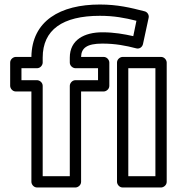

<svg xmlns="http://www.w3.org/2000/svg" viewBox="-20 -805 807 850"><path d="M433 -662C354 -662 289 -629 289 -550V-528C289 -513 303 -503 314 -503H414V-450H314C299 -450 289 -436 289 -425V-25H169V-425C169 -440 155 -450 144 -450H75V-503H144C159 -503 169 -517 169 -528V-550C169 -673 257 -735 422 -735C485 -735 532 -726 584 -713L570 -645C529 -654 486 -662 433 -662ZM433 -612C491 -612 537 -603 583 -591C598 -587 610 -597 613 -610L638 -726C641 -738 633 -752 620 -755C558 -771 500 -785 422 -785C247 -785 121 -713 119 -553H50C39 -553 25 -543 25 -528V-425C25 -414 35 -400 50 -400H119V0C119 11 129 25 144 25H314C325 25 339 15 339 0V-400H439C450 -400 464 -410 464 -425V-528C464 -539 454 -553 439 -553H339C340 -592 364 -612 433 -612ZM668 -25H548V-503H668ZM693 25C704 25 718 15 718 0V-528C718 -539 708 -553 693 -553H523C512 -553 498 -543 498 -528V0C498 11 508 25 523 25Z"/></svg>

Font: Asimov
Style: XWidOu
Weight: 500
Designer: Google
Version: Version 2.000980; 2014